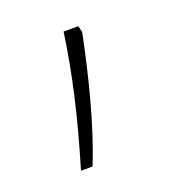

<svg xmlns="http://www.w3.org/2000/svg" viewBox="-62 -166 307 344"><g transform="rotate(-20 91.5 6.5)"><path d="M122 -116H94C83 -40 67 32 38 129H60C88 60 110 -30 125 -104Z"/></g></svg>

Font: Noto Sans Arabic UI XCn Th
Style: Regular
Weight: 100
Width: 2
Designer: Monotype Design Team, Nadine Chahine and Nizar Qandah
Foundry: Monotype Imaging Inc.
Version: Version 2.010